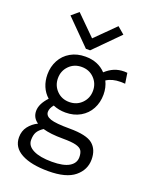

<svg xmlns="http://www.w3.org/2000/svg" viewBox="-158 -773 815 1030"><g transform="rotate(20 250.0 -258.0)"><path d="M449 -411Q401 -411 369 -390Q386 -356 386 -315Q386 -270 366.5 -233.5Q347 -197 310.5 -176Q274 -155 226 -155Q188 -155 155 -169Q137 -147 137 -127Q137 -103 167.5 -92.5Q198 -82 277 -82Q374 -82 409.5 -52.5Q445 -23 445 34Q445 93 397 132.5Q349 172 247 172Q149 172 93.5 142Q38 112 38 54Q38 18 58 -8Q78 -34 109 -49Q76 -71 76 -110Q76 -150 117 -194Q92 -216 79 -247Q66 -278 66 -315Q66 -359 85.5 -395.5Q105 -432 141.5 -453Q178 -474 226 -474Q299 -474 343 -427Q367 -449 392.5 -459.5Q418 -470 449 -470L466 -469L475 -410Q466 -411 449 -411ZM326 -315Q326 -357 297.5 -386Q269 -415 226 -415Q183 -415 154.5 -386Q126 -357 126 -315Q126 -273 154.5 -244Q183 -215 226 -215Q269 -215 297.5 -244Q326 -273 326 -315ZM262 -19Q190 -19 147 -32Q123 -16 113.5 1Q104 18 104 46Q104 80 142 99Q180 118 248 118Q314 118 346.5 98.5Q379 79 379 45Q379 21 370.5 7.5Q362 -6 337 -12.5Q312 -19 262 -19ZM225 -578 336 -688 376 -654 237 -514H213L74 -654L114 -688Z"/></g></svg>

Font: Vazir Code FD
Style: Code-FD
Weight: 400
Foundry: DejaVu fonts team - Redesigned by Saber Rastikerdar
Version: Version 1.1.2